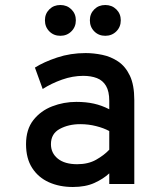

<svg xmlns="http://www.w3.org/2000/svg" viewBox="-20 -735 656 767"><path d="M271 12Q217.5 12 175.2 -7Q133 -26 108.5 -64Q84 -102 84 -159Q84 -218 113.2 -255.2Q142.5 -292.5 188.5 -310.2Q234.5 -328 285 -328Q323.5 -328 355 -321Q386.5 -314 416.5 -298.5V-332Q416.5 -370 403.5 -392Q390.5 -414 367 -423Q343.5 -432 312.5 -432Q270.5 -432 228 -417Q185.5 -402 150.5 -379.5L119.5 -465Q155 -487.5 208.2 -505.2Q261.5 -523 322 -523Q354 -523 388.2 -516Q422.5 -509 451.8 -489.5Q481 -470 498.8 -432.8Q516.5 -395.5 516.5 -335V0H416.5V-42.5Q393 -20.5 357.2 -4.2Q321.5 12 271 12ZM288.5 -79Q332.5 -79 364.2 -97Q396 -115 416.5 -137V-211.5Q394.5 -223.5 364 -231.2Q333.5 -239 300.5 -239Q254 -239 218.8 -220Q183.5 -201 183.5 -159Q183.5 -123.5 211 -101.2Q238.5 -79 288.5 -79ZM221 -592Q194.5 -592 177 -609.8Q159.5 -627.5 159.5 -654Q159.5 -680 177 -697.5Q194.5 -715 221 -715Q247.5 -715 265.2 -697.5Q283 -680 283 -654Q283 -627.5 265.2 -609.8Q247.5 -592 221 -592ZM400.5 -592Q374 -592 356.5 -609.8Q339 -627.5 339 -654Q339 -680 356.5 -697.5Q374 -715 400.5 -715Q427 -715 444.8 -697.5Q462.5 -680 462.5 -654Q462.5 -627.5 444.8 -609.8Q427 -592 400.5 -592Z"/></svg>

Font: Overpass Mono Light SemiBold
Style: Regular
Weight: 600
Monospace: yes
Version: Version 4.000